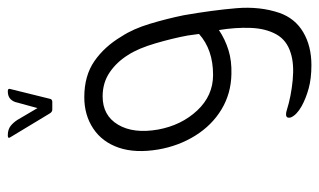

<svg xmlns="http://www.w3.org/2000/svg" viewBox="-183 -421 818 492"><g transform="rotate(-90 226.0 -175.0)"><path d="M181 -457 120 -558Q116 -564 125 -564Q140 -564 149 -557Q158 -550 165 -539L195 -488L209 -539Q211 -550 218 -557Q225 -564 238 -564Q246 -564 244 -558L219 -457Q218 -450 211 -450H191Q185 -450 181 -457ZM433 -113Q446 -38 451 22Q456 82 439 132Q425 172 389.5 193Q354 214 305 214Q271 214 245.5 207Q220 200 200 189Q177 176 171 161Q168 149 179 149Q184 149 190 151Q225 162 266.5 166Q308 170 336 161Q369 151 384 124Q399 97 400.5 58.5Q402 20 395 -23Q371 -7 343.5 1.5Q316 10 282 9Q232 8 191.5 -16.5Q151 -41 124.5 -83.5Q98 -126 89 -178Q79 -237 93.5 -279.5Q108 -322 142.5 -345Q177 -368 223 -368Q278 -368 315.5 -342Q353 -316 379 -272Q398 -243 411 -200Q424 -157 433 -113ZM280 -38Q345 -38 385 -74Q384 -81 383 -88.5Q382 -96 381 -103Q374 -141 361 -185.5Q348 -230 331 -256Q313 -285 286.5 -303Q260 -321 225 -321Q176 -321 152.5 -281.5Q129 -242 140 -179Q151 -119 189 -78.5Q227 -38 280 -38Z"/></g></svg>

Font: Zain Light
Style: Italic
Weight: 300
Italic angle: -10°
Designer: Zain,Boutros
Foundry: Mobile Telecommunications Company (Zain), 2024
Version: Version 1.51; ttfautohint (v1.8.4)